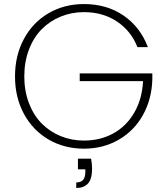

<svg xmlns="http://www.w3.org/2000/svg" viewBox="-20 -728 827 949"><path d="M365.2 56.2H430.2Q435.1 83 435.1 105Q435.1 157.7 414.6 179.4Q394 201.2 356.9 201.2V173.8Q380.9 173.8 391.4 160.4Q401.9 147 401.9 120.1V108.9H365.2ZM395 -708Q507.3 -708 590.3 -651.4Q673.3 -594.7 710.9 -495.1H659.2Q628.9 -573.7 559.3 -620.8Q489.7 -668 395 -668Q333.5 -668 279.5 -645.8Q225.6 -623.5 185.8 -583.3Q146 -543 123 -482.7Q100.1 -422.4 100.1 -350.1Q100.1 -278.3 123 -218.3Q146 -158.2 185.8 -117.9Q225.6 -77.6 279.5 -55.4Q333.5 -33.2 395 -33.2Q475.1 -33.2 539.6 -68.4Q604 -103.5 643.3 -170.7Q682.6 -237.8 687 -327.1H374V-365.2H732.9V-335Q730 -237.3 686.5 -159.4Q643.1 -81.5 566.7 -37.4Q490.2 6.8 395 6.8Q297.9 6.8 220.2 -38.3Q142.6 -83.5 98.4 -165Q54.2 -246.6 54.2 -350.1Q54.2 -454.1 98.4 -535.9Q142.6 -617.7 220.2 -662.8Q297.9 -708 395 -708Z"/></svg>

Font: SVN-Poppins ExtraLight
Style: Regular
Weight: 200
Designer: Ninad Kale (Devanagari), Jonny Pinhorn (Latin)
Foundry: Indian Type Foundry
Version: Version 3.002 2017